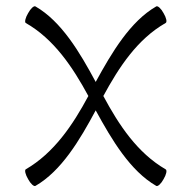

<svg xmlns="http://www.w3.org/2000/svg" viewBox="-20 -581 604 628"><path d="M96 27C181 -22 241 -123 293 -220C346 -123 406 -22 491 27C496 30 507 20 515 5C524 -10 527 -24 522 -27C429 -81 369 -172 318 -267C369 -361 429 -453 522 -506C527 -509 524 -523 515 -538C507 -553 496 -563 491 -560C406 -511 346 -410 293 -313C241 -410 181 -511 96 -560C91 -563 80 -553 72 -538C63 -523 60 -509 64 -506C157 -453 218 -361 269 -267C218 -172 157 -81 64 -27C60 -24 63 -10 72 5C80 20 91 30 96 27Z"/></svg>

Font: Nupuram ExtraLight
Style: Regular
Weight: 200
Designer: Santhosh Thottingal (santhosh.thottingal@gmail.com)
Foundry: SMC
Version: Version 1.000